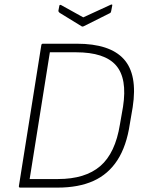

<svg xmlns="http://www.w3.org/2000/svg" viewBox="-20 -854 663 874"><path d="M72 0Q65 0 66 -7L168 -648Q169 -655 175 -655H330Q480 -655 543.5 -585Q607 -515 584 -366L571 -290Q556 -189 514.5 -125Q473 -61 405.5 -30.5Q338 0 242 0ZM115 -39H244Q368 -39 436.5 -98Q505 -157 526 -288L540 -368Q560 -497 508 -556.5Q456 -616 326 -616H207ZM483 -832Q487 -834 489.5 -833.5Q492 -833 491 -829L486 -803Q485 -796 480 -794L360 -734Q355 -732 352 -734L251 -796Q245 -801 246 -806L250 -827Q251 -834 258 -831L359 -775Z"/></svg>

Font: Sofia Sans ExtraLight
Style: Italic
Weight: 250
Italic angle: -9°
Version: Version 4.100-B